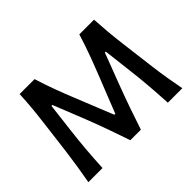

<svg xmlns="http://www.w3.org/2000/svg" viewBox="-149 -1047 1327 1327"><g transform="rotate(-45 515.0 -383.5)"><path d="M56.2 0Q67.4 -61 77.1 -122.1Q86.9 -183.1 96.2 -253.9L127.9 -508.3Q136.7 -578.1 142.3 -639.4Q147.9 -700.7 150.9 -766.6H296.9Q320.8 -689.5 346.9 -619.1Q373 -548.8 401.4 -479L512.7 -202.6H522L631.3 -478.5Q659.2 -548.8 684.8 -618.9Q710.4 -689 734.4 -766.6H877.9Q881.8 -701.7 887.2 -640.4Q892.6 -579.1 901.4 -508.3L933.6 -251.5Q942.4 -182.1 952.4 -122.6Q962.4 -63 974.6 0H833Q828.1 -94.2 821 -179.9Q814 -265.6 804.7 -339.8L779.3 -553.2H770.5L683.1 -323.2Q651.4 -239.3 622.3 -156Q593.3 -72.8 569.3 0H466.3Q442.9 -69.8 412.4 -155.5Q381.8 -241.2 349.6 -322.8L257.8 -553.2H248.5L223.1 -340.3Q213.9 -265.6 206.5 -180.2Q199.2 -94.7 194.3 0Z"/></g></svg>

Font: Pinar DS4-Medium
Style: Regular
Weight: 500
Designer: Amin Abedi
Version: Version 2.000